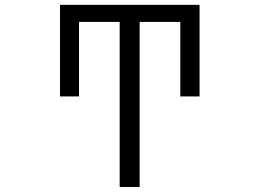

<svg xmlns="http://www.w3.org/2000/svg" viewBox="-20 -750 1040 770"><path d="M460 -662.1H296.9V-363.3H220.7V-730.5H780.3V-363.3H703.1V-662.1H540V0H460Z"/></svg>

Font: GenEi Gothic M SemiLight
Style: Regular
Weight: 350
Designer: o_tamon (Modified); [Source Han Sans]
Ryoko NISHIZUKA  (kana & ideographs); Paul D. Hunt (Latin, Greek & Cyrillic); Wenl
Version: Version 1.1a;Original Version 1.004